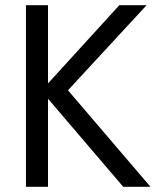

<svg xmlns="http://www.w3.org/2000/svg" viewBox="-20 -720 605 740"><path d="M80 -700V0H165V-700ZM440 -700 139 -370 455 0H560L242 -372L545 -700Z"/></svg>

Font: Glinicke Jost Regular
Style: Regular
Weight: 400
Version: Version 3.710